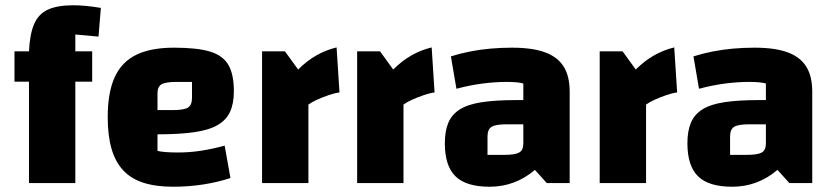

<svg xmlns="http://www.w3.org/2000/svg" viewBox="-20 -695 3158 729"><path d="M266 0H90V-499Q93 -565 109.5 -603.5Q126 -642 162 -658.5Q198 -675 258 -675Q281 -675 307 -672.5Q333 -670 363 -665L354 -556L266 -564ZM330 -500V-385H35V-500Z M637 14Q572 14 525 -1Q478 -16 448 -48Q418 -80 403.5 -130Q389 -180 389 -250Q389 -344 415.5 -402Q442 -460 497.5 -487Q553 -514 641 -514Q729 -514 778 -499Q827 -484 847.5 -448Q868 -412 868 -349Q868 -302 853.5 -270.5Q839 -239 806 -220Q773 -201 717 -193Q661 -185 578 -185H548V-277H637Q678 -277 693.5 -286.5Q709 -296 709 -323V-384H650Q609 -384 593.5 -375Q578 -366 578 -341V-122Q603 -116 657 -116Q699 -116 742 -122.5Q785 -129 833 -142L855 -19Q806 -3 751 5.5Q696 14 637 14Z M1062 -500 1112 -431Q1145 -464 1181 -484.5Q1217 -505 1258 -515L1269 -344Q1252 -342 1228.5 -334Q1205 -326 1184 -316.5Q1163 -307 1151 -298V0H975V-500Z M1423 -500 1473 -431Q1506 -464 1542 -484.5Q1578 -505 1619 -515L1630 -344Q1613 -342 1589.5 -334Q1566 -326 1545 -316.5Q1524 -307 1512 -298V0H1336V-500Z M1839 14Q1750 14 1709.5 -25.5Q1669 -65 1669 -151Q1669 -198 1682.5 -229.5Q1696 -261 1726.5 -280Q1757 -299 1809.5 -307Q1862 -315 1940 -315H1997V-223H1903Q1862 -223 1846.5 -213.5Q1831 -204 1831 -177V-107H1895Q1936 -107 1951.5 -116Q1967 -125 1967 -150V-378Q1946 -384 1904 -384Q1861 -384 1813.5 -378Q1766 -372 1713 -358L1692 -481Q1727 -492 1765 -499.5Q1803 -507 1843 -510.5Q1883 -514 1924 -514Q2001 -514 2049 -496.5Q2097 -479 2120 -442.5Q2143 -406 2143 -347V0H2056L2011 -50Q1936 14 1839 14Z M2344 -500 2394 -431Q2427 -464 2463 -484.5Q2499 -505 2540 -515L2551 -344Q2534 -342 2510.5 -334Q2487 -326 2466 -316.5Q2445 -307 2433 -298V0H2257V-500Z M2760 14Q2671 14 2630.5 -25.5Q2590 -65 2590 -151Q2590 -198 2603.5 -229.5Q2617 -261 2647.5 -280Q2678 -299 2730.5 -307Q2783 -315 2861 -315H2918V-223H2824Q2783 -223 2767.5 -213.5Q2752 -204 2752 -177V-107H2816Q2857 -107 2872.5 -116Q2888 -125 2888 -150V-378Q2867 -384 2825 -384Q2782 -384 2734.5 -378Q2687 -372 2634 -358L2613 -481Q2648 -492 2686 -499.5Q2724 -507 2764 -510.5Q2804 -514 2845 -514Q2922 -514 2970 -496.5Q3018 -479 3041 -442.5Q3064 -406 3064 -347V0H2977L2932 -50Q2857 14 2760 14Z"/></svg>

Font: Changa ExtraLight
Style: Bold
Weight: 700
Version: Version 3.002; ttfautohint (v1.8.2)